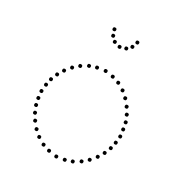

<svg xmlns="http://www.w3.org/2000/svg" viewBox="-172 -858 933 986"><g transform="rotate(30 295.0 -364.5)"><path d="M296 -504Q286 -504 286 -514Q286 -524 296 -524Q306 -524 306 -514Q306 -504 296 -504ZM342 -497Q332 -497 332 -507Q332 -517 342 -517Q352 -517 352 -507Q352 -497 342 -497ZM382 -484Q372 -484 372 -494Q372 -504 382 -504Q392 -504 392 -494Q392 -484 382 -484ZM421 -461Q411 -461 411 -471Q411 -481 421 -481Q431 -481 431 -471Q431 -461 421 -461ZM453 -433Q443 -433 443 -443Q443 -453 453 -453Q463 -453 463 -443Q463 -433 453 -433ZM502 -364Q492 -364 492 -374Q492 -384 502 -384Q512 -384 512 -374Q512 -364 502 -364ZM517 -327Q507 -327 507 -337Q507 -347 517 -347Q527 -347 527 -337Q527 -327 517 -327ZM529 -250Q519 -250 519 -260Q519 -270 529 -270Q539 -270 539 -260Q539 -250 529 -250ZM481 -399Q471 -399 471 -409Q471 -419 481 -419Q491 -419 491 -409Q491 -399 481 -399ZM524 -289Q514 -289 514 -299Q514 -309 524 -309Q534 -309 534 -299Q534 -289 524 -289ZM249 -497Q239 -497 239 -507Q239 -517 249 -517Q259 -517 259 -507Q259 -497 249 -497ZM209 -484Q199 -484 199 -494Q199 -504 209 -504Q219 -504 219 -494Q219 -484 209 -484ZM170 -461Q160 -461 160 -471Q160 -481 170 -481Q180 -481 180 -471Q180 -461 170 -461ZM138 -433Q128 -433 128 -443Q128 -453 138 -453Q148 -453 148 -443Q148 -433 138 -433ZM89 -364Q79 -364 79 -374Q79 -384 89 -384Q99 -384 99 -374Q99 -364 89 -364ZM74 -327Q64 -327 64 -337Q64 -347 74 -347Q84 -347 84 -337Q84 -327 74 -327ZM62 -250Q52 -250 52 -260Q52 -270 62 -270Q72 -270 72 -260Q72 -250 62 -250ZM110 -399Q100 -399 100 -409Q100 -419 110 -419Q120 -419 120 -409Q120 -399 110 -399ZM66 -290Q56 -290 56 -300Q56 -310 66 -310Q76 -310 76 -300Q76 -290 66 -290ZM296 -17Q306 -17 306 -7Q306 3 296 3Q286 3 286 -7Q286 -17 296 -17ZM342 -24Q352 -24 352 -14Q352 -4 342 -4Q332 -4 332 -14Q332 -24 342 -24ZM382 -37Q392 -37 392 -27Q392 -17 382 -17Q372 -17 372 -27Q372 -37 382 -37ZM421 -60Q431 -60 431 -50Q431 -40 421 -40Q411 -40 411 -50Q411 -60 421 -60ZM453 -88Q463 -88 463 -78Q463 -68 453 -68Q443 -68 443 -78Q443 -88 453 -88ZM502 -157Q512 -157 512 -147Q512 -137 502 -137Q492 -137 492 -147Q492 -157 502 -157ZM517 -194Q527 -194 527 -184Q527 -174 517 -174Q507 -174 507 -184Q507 -194 517 -194ZM481 -122Q491 -122 491 -112Q491 -102 481 -102Q471 -102 471 -112Q471 -122 481 -122ZM525 -231Q535 -231 535 -221Q535 -211 525 -211Q515 -211 515 -221Q515 -231 525 -231ZM249 -24Q259 -24 259 -14Q259 -4 249 -4Q239 -4 239 -14Q239 -24 249 -24ZM209 -37Q219 -37 219 -27Q219 -17 209 -17Q199 -17 199 -27Q199 -37 209 -37ZM170 -60Q180 -60 180 -50Q180 -40 170 -40Q160 -40 160 -50Q160 -60 170 -60ZM138 -88Q148 -88 148 -78Q148 -68 138 -68Q128 -68 128 -78Q128 -88 138 -88ZM89 -157Q99 -157 99 -147Q99 -137 89 -137Q79 -137 79 -147Q79 -157 89 -157ZM74 -194Q84 -194 84 -184Q84 -174 74 -174Q64 -174 64 -184Q64 -194 74 -194ZM110 -122Q120 -122 120 -112Q120 -102 110 -102Q100 -102 100 -112Q100 -122 110 -122ZM66 -231Q76 -231 76 -221Q76 -211 66 -211Q56 -211 56 -221Q56 -231 66 -231ZM228 -712Q218 -712 218 -722Q218 -732 228 -732Q238 -732 238 -722Q238 -712 228 -712ZM239 -680Q229 -680 229 -690Q229 -700 239 -700Q249 -700 249 -690Q249 -680 239 -680ZM262 -657Q252 -657 252 -667Q252 -677 262 -677Q272 -677 272 -667Q272 -657 262 -657ZM296 -647Q286 -647 286 -657Q286 -667 296 -667Q306 -667 306 -657Q306 -647 296 -647ZM364 -712Q354 -712 354 -722Q354 -732 364 -732Q374 -732 374 -722Q374 -712 364 -712ZM353 -680Q343 -680 343 -690Q343 -700 353 -700Q363 -700 363 -690Q363 -680 353 -680ZM330 -657Q320 -657 320 -667Q320 -677 330 -677Q340 -677 340 -667Q340 -657 330 -657Z"/></g></svg>

Font: Raleway Dots 
Style: Regular
Weight: 400
Version: Version 1.000